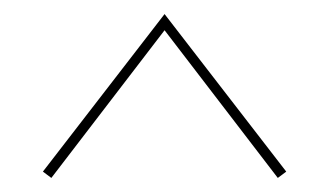

<svg xmlns="http://www.w3.org/2000/svg" viewBox="-20 -683 468 273"><path d="M41 -439 214 -663 387 -439 375 -430 214 -640 53 -430Z"/></svg>

Font: Ysabeau Thin
Style: Regular
Weight: 200
Designer: Christian Thalmann (Catharsis Fonts)
Version: Version 0.003